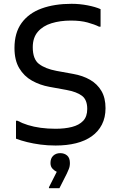

<svg xmlns="http://www.w3.org/2000/svg" viewBox="-20 -752 624 1008"><path d="M64 -118H72Q96 -105 126.5 -95.5Q157 -86 193.5 -81Q230 -76 272 -76Q320 -76 357.5 -85.5Q395 -95 416.5 -117.5Q438 -140 438 -180Q438 -228 410.5 -249Q383 -270 328 -280L240 -296Q190 -305 148 -328.5Q106 -352 81 -394Q56 -436 56 -500Q56 -580 93.5 -631.5Q131 -683 198.5 -707.5Q266 -732 356 -732Q398 -732 439.5 -724Q481 -716 508 -704V-612H500Q476 -624 439.5 -634Q403 -644 352 -644Q296 -644 250.5 -630Q205 -616 178.5 -585Q152 -554 152 -504Q152 -441 185 -416Q218 -391 276 -380L364 -364Q415 -355 453 -333Q491 -311 512.5 -274.5Q534 -238 534 -184Q534 -135 515 -98Q496 -61 461.5 -36.5Q427 -12 379 0Q331 12 272 12Q230 12 192.5 7Q155 2 122.5 -6Q90 -14 64 -24ZM278 150Q268 146 256.5 134.5Q245 123 245 104Q245 79 259.5 65.5Q274 52 296 52Q318 52 332.5 64.5Q347 77 347 104Q347 122 341 136Q335 150 331 159L292 236H237V231Z"/></svg>

Font: Kufam
Style: Regular
Weight: 400
Designer: Wael Morcos, Artur Schmal
Foundry: Original Type
Version: Version 1.301; ttfautohint (v1.8.3)